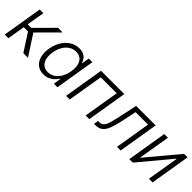

<svg xmlns="http://www.w3.org/2000/svg" viewBox="184 -1477 2421 2421"><g transform="rotate(45 1395.0 -266.0)"><path d="M32.7 0 121.1 -535.6H186.5L146.5 -295.9H209L448.2 -535.6H530.3L269.5 -273.4L446.8 0H364.3L212.9 -234.9H136.7L97.7 0Z M731.4 10.7Q665 10.7 620.1 -24.2Q575.2 -59.1 557.4 -121.6Q539.6 -184.1 552.7 -267.1Q566.9 -350.1 605.5 -412.4Q644 -474.6 700.7 -509Q757.3 -543.5 823.7 -543.5Q869.6 -543.5 900.6 -527.6Q931.6 -511.7 949.5 -486.6Q967.3 -461.4 975.1 -433.6H979L996.1 -535.6H1060.5L972.2 0H908.7L924.8 -100.6H919.4Q901.9 -72.3 875.2 -46.6Q848.6 -21 812.7 -5.1Q776.9 10.7 731.4 10.7ZM750 -48.3Q802.2 -48.3 844.2 -76.2Q886.2 -104 914.3 -153.6Q942.4 -203.1 953.1 -267.6Q963.9 -332 952.1 -381.1Q940.4 -430.2 907.7 -457.5Q875 -484.9 822.8 -484.9Q770.5 -484.9 728.3 -457Q686 -429.2 657.7 -380.4Q629.4 -331.5 618.7 -267.6Q608.4 -203.6 620.1 -154.1Q631.8 -104.5 664.8 -76.4Q697.8 -48.3 750 -48.3Z M1629.4 -535.6 1541 0H1475.6L1554.7 -475.1H1270L1190.9 0H1126L1214.4 -535.6Z M1625 0 1634.8 -61H1651.9Q1680.2 -61 1699.5 -70.8Q1718.8 -80.6 1733.2 -105.2Q1747.6 -129.9 1760 -173.8Q1772.5 -217.8 1787.1 -286.1L1840.3 -535.6H2188.5L2100.1 0H2034.7L2113.3 -475.1H1891.6L1846.7 -265.6Q1827.1 -174.3 1804 -115.5Q1780.8 -56.6 1744.4 -28.3Q1708 0 1648.4 0Z M2668.9 0H2603.5L2673.8 -423.8H2669.9L2316.4 0H2253.9L2342.3 -535.6H2407.7L2337.4 -111.3H2340.8L2695.8 -535.6H2757.8Z"/></g></svg>

Font: Inter 20pt Light
Style: Italic
Weight: 300
Italic angle: -9.3988°
Version: Version 4.001;git-66647c0bb